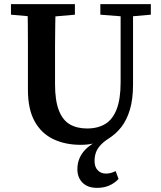

<svg xmlns="http://www.w3.org/2000/svg" viewBox="-20 -684 778 928"><path d="M169 -601 33 -613V-664H342V-613L205 -601ZM449 224Q404 224 379 199Q354 174 354 134Q354 105 364 81.5Q374 58 392.5 39Q411 20 436 6V9Q422 12 405.5 14Q389 16 370 16Q295 16 237.5 -11.5Q180 -39 147.5 -97.5Q115 -156 115 -250V-359Q115 -410 115 -461Q115 -512 114.5 -563Q114 -614 113 -664H249Q248 -614 247 -563.5Q246 -513 246 -462Q246 -411 246 -359V-277Q246 -198 264.5 -150.5Q283 -103 317.5 -83Q352 -63 401 -63Q453 -63 489 -85Q525 -107 544 -156.5Q563 -206 563 -286V-664H623V-275Q623 -205 608 -154.5Q593 -104 566.5 -70Q540 -36 503 -13Q480 2 465 18.5Q450 35 443.5 53.5Q437 72 437 94Q437 123 452.5 139Q468 155 492 155Q504 155 515.5 152Q527 149 539 143L553 181Q533 202 507.5 213Q482 224 449 224ZM580 -604 465 -613V-664H709V-613L606 -604Z"/></svg>

Font: Source Serif 4 18pt SemiBold
Style: Regular
Weight: 600
Designer: Frank Grießhammer
Foundry: Adobe Systems Incorporated
Version: Version 4.004;hotconv 1.0.116;makeotfexe 2.5.65601